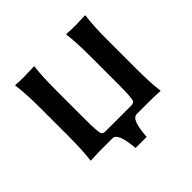

<svg xmlns="http://www.w3.org/2000/svg" viewBox="-192 -838 1169 1169"><g transform="rotate(-45 392.0 -253.5)"><path d="M162.1 0Q162.1 0 91.8 2.9L90.8 0Q100.6 -67.9 101.1 -200.2V-444.8Q101.1 -566.9 89.8 -645L91.8 -647.9Q127.9 -645 162.1 -645Q162.1 -645 253.9 -647.9L254.9 -645Q245.1 -579.1 245.1 -444.8V-200.2Q245.1 -100.1 252.9 -73.2Q262.7 -60.1 278.8 -60.1H504.9Q521 -60.1 530.8 -73.2Q538.6 -100.1 539.1 -200.2V-444.8Q539.1 -578.6 528.8 -645L529.8 -647.9Q574.7 -645 609.9 -645Q609.9 -645 691.9 -647.9L693.8 -645Q682.6 -566.9 683.1 -444.8V-200.2Q683.1 -68.4 692.9 0L691.9 2.9Q644 0 609.9 0H491.2Q466.3 0 453.1 33Q439.9 65.9 434.1 141.1H338.9Q327.6 0 282.2 0Z"/></g></svg>

Font: Linux Biolinum O
Style: Bold
Weight: 700
Designer: Philipp H. Poll
Foundry: Philipp H. Poll
Version: Version 1.3.2